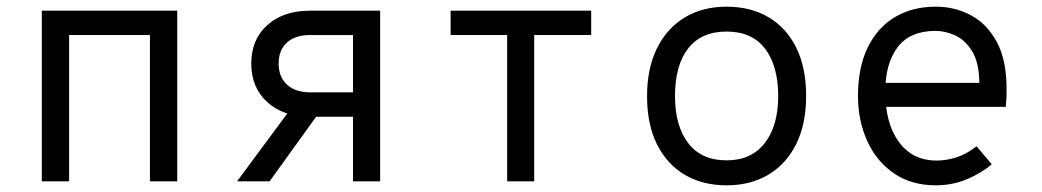

<svg xmlns="http://www.w3.org/2000/svg" viewBox="-20 -543 3120 575"><path d="M105.2 0V-511H510.8V0H429V-438.2H187V0Z M1037.2 0V-193.5H908.2Q828.4 -193.5 780.4 -237.2Q732.5 -280.9 732.5 -352.6Q732.5 -424.8 780.6 -467.9Q828.6 -511 908.2 -511H1118.5V0ZM690 0 861 -231H953.8L787.5 0ZM908.2 -266.5H1037.2V-438H908.2Q864.2 -438 839.3 -415.5Q814.5 -392.9 814.5 -352.5Q814.5 -312.3 839.6 -289.4Q864.7 -266.5 908.2 -266.5Z M1498.8 0V-438.2H1329.5V-511H1750.5V-438.2H1579.8V0Z M2156 12Q2084.2 12 2030.8 -19.6Q1977.2 -51.1 1947.5 -110.9Q1917.8 -170.6 1917.8 -255Q1917.8 -338.4 1947.5 -398.4Q1977.2 -458.5 2030.8 -490.8Q2084.2 -523 2156 -523Q2227.9 -523 2281.6 -491.4Q2335.2 -459.8 2364.8 -399.9Q2394.2 -340 2394.2 -255.8Q2394.2 -172.2 2364.8 -112.2Q2335.2 -52.2 2281.6 -20.1Q2227.9 12 2156 12ZM2156 -62.8Q2229.9 -62.8 2270.2 -114.4Q2310.5 -166 2310.5 -255.8Q2310.5 -345.2 2271.4 -396.9Q2232.4 -448.5 2156 -448.5Q2080.5 -448.5 2041 -398.2Q2001.5 -348 2001.5 -255Q2001.5 -166 2041 -114.4Q2080.5 -62.8 2156 -62.8Z M2782.2 12Q2708.9 12 2656.8 -24.1Q2604.6 -60.1 2577.1 -120.9Q2549.5 -181.8 2549.5 -256Q2549.5 -340.5 2578.4 -400.2Q2607.2 -460 2659.6 -491.5Q2711.9 -523 2782.2 -523Q2840 -523 2888.2 -497Q2936.5 -471 2965.5 -416.8Q2994.5 -362.5 2994.5 -277.2Q2994.5 -267.9 2994.2 -254.1Q2993.9 -240.2 2992 -223H2613.5V-294.8H2913Q2912.1 -356 2891.2 -389.8Q2870.4 -423.6 2840.3 -437.1Q2810.2 -450.5 2782.2 -450.5Q2704.6 -450.5 2667.9 -401.2Q2631.2 -352 2631.2 -269.2Q2631.2 -173.5 2671.9 -117.9Q2712.6 -62.2 2784.8 -62.2Q2815.4 -62.2 2845.5 -72.2Q2875.6 -82.1 2904.5 -104.8L2950.2 -51.2Q2918.6 -24.1 2875.3 -6.1Q2832 12 2782.2 12Z"/></svg>

Font: Overpass Mono Light
Style: Regular
Weight: 300
Monospace: yes
Designer: Delve Withrington, Dave Bailey
Foundry: Delve Fonts LLC
Version: Version 4.000